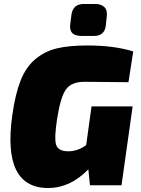

<svg xmlns="http://www.w3.org/2000/svg" viewBox="-20 -933 710 967"><path d="M453 -752H390Q325 -752 334 -813L340 -860Q348 -913 402 -913H461Q489 -913 505 -898Q521 -883 518 -854L513 -805Q507 -752 453 -752ZM441 -397H648L592 0H433L425 -80Q333 14 223 14Q-10 14 42 -353Q57 -460 84 -528Q111 -596 158.5 -635.5Q206 -675 267 -689.5Q328 -704 420 -704Q554 -704 651 -674L627 -519Q477 -521 405 -521Q340 -521 312.5 -483Q285 -445 268 -337Q252 -235 263 -203Q274 -171 324 -171Q371 -171 414 -202Z"/></svg>

Font: Exo 2.0 Black
Style: Italic
Weight: 900
Italic angle: -8°
Designer: Natanael Gama
Version: Version 1.001;PS 001.001;hotconv 1.0.70;makeotf.lib2.5.58329